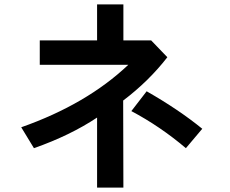

<svg xmlns="http://www.w3.org/2000/svg" viewBox="-20 -813 1040 870"><path d="M76.2 -236.3Q373 -340.8 561.5 -519.5H160.2V-629.9H419.9V-793H539.1V-629.9H665L738.3 -553.7Q654.3 -445.3 538.1 -357.4L539.1 37.1H419.9V-280.3Q297.9 -199.2 133.8 -141.6ZM575.2 -309.6 644.5 -399.4Q790 -316.4 896.5 -229.5L822.3 -141.6Q706.1 -240.2 575.2 -309.6Z"/></svg>

Font: Gothic A1
Style: Bold
Weight: 700
Version: Version 2.50